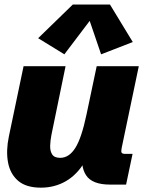

<svg xmlns="http://www.w3.org/2000/svg" viewBox="-20 -822 657 855"><path d="M162.1 13.7Q96.2 13.7 60.5 -17.1Q24.9 -47.9 15.6 -99.6Q6.3 -151.4 19.5 -214.4L85 -527.3H272L209 -221.2Q204.1 -196.3 203.4 -172.9Q202.6 -149.4 212.4 -134.3Q222.2 -119.1 248 -119.1Q287.6 -119.1 315.4 -163.3Q343.3 -207.5 365.2 -312L410.6 -527.3H598.1L522 -164.1Q518.6 -147.9 521.5 -142.3Q524.4 -136.7 538.6 -136.7H570.3L541.5 0H469.7Q390.1 0 363 -42Q335.9 -84 351.1 -154.8L357.9 -187L357.4 -101.6Q323.2 -43.9 273.2 -15.1Q223.1 13.7 162.1 13.7ZM266.6 -580.1 149.9 -651.9 304.2 -801.8H469.7L571.3 -634.8L430.2 -580.1L379.4 -729Z"/></svg>

Font: Schibsted Grotesk Black
Style: Italic
Weight: 900
Italic angle: -12°
Designer: Bakken & Baeck AS, Henrik Kongsvoll
Foundry: Schibsted ASA
Version: Version 1.100;gftools[0.9.25]